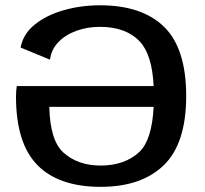

<svg xmlns="http://www.w3.org/2000/svg" viewBox="-20 -701 774 726"><path d="M361 5.5Q202 5.5 121.2 -77Q40.5 -159.5 40.5 -335.5Q40.5 -358.5 43.5 -375.5H561Q555 -494 509.5 -543Q457.5 -599.5 357.5 -599.5Q310 -599.5 268.8 -584.5Q227.5 -569.5 200.8 -541.8Q174 -514 169 -475.5L58 -521Q67 -572.5 111.5 -608.2Q156 -644 221.2 -662.5Q286.5 -681 358 -681Q517.5 -681 600.8 -599.2Q684 -517.5 684 -338Q684 -158 599.2 -76.2Q514.5 5.5 361 5.5ZM561 -297H166.5Q169 -169.5 220.5 -123.5Q275 -75 360.5 -75Q451.5 -75 507 -126.5Q554.5 -171.5 561 -297Z"/></svg>

Font: Anybody ExtraExpanded Medium
Style: Regular
Weight: 500
Width: 8
Designer: Tyler Finck
Foundry: Etcetera Type Company
Version: Version 1.010; ttfautohint (v1.8.3) -l 8 -r 50 -G 200 -x 14 